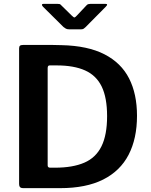

<svg xmlns="http://www.w3.org/2000/svg" viewBox="-20 -975 781 995"><path d="M99 0Q79 0 79 -21V-724Q79 -734 83.5 -738Q88 -742 99 -742Q119 -742 145.5 -742Q172 -742 200.5 -742Q229 -742 254.5 -742Q280 -742 299 -741Q435 -738 521.5 -693.5Q608 -649 649 -568.5Q690 -488 690 -375Q690 -257 646.5 -173Q603 -89 514.5 -44.5Q426 0 292 0ZM240 -106H265Q357 -106 417 -132Q477 -158 506 -217Q535 -276 535 -373Q535 -469 507 -526.5Q479 -584 421 -610Q363 -636 274 -636H237Q227 -636 227 -622V-118Q227 -106 240 -106ZM428 -947Q432 -952 437.5 -953.5Q443 -955 449 -955H526Q543 -955 528 -940L423 -834Q419 -830 414 -826.5Q409 -823 400 -823H339Q328 -823 321.5 -826.5Q315 -830 309 -835L203 -940Q197 -946 197.5 -950.5Q198 -955 205 -955H277Q285 -955 289 -954Q293 -953 298 -947L351 -895Q362 -884 366 -884.5Q370 -885 379 -895Z"/></svg>

Font: Libre Franklin SemiBold
Style: Regular
Weight: 600
Designer: Pablo Impallari, Rodrigo Fuenzalida, Nhung Nguyen
Foundry: Impallari Type
Version: Version 3.000